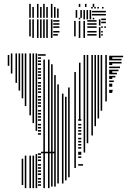

<svg xmlns="http://www.w3.org/2000/svg" viewBox="-20 -788 671 992"><path d="M28 -448H20V-504H28ZM44 -408H36V-512H44ZM68 -360H60V-512H68ZM84 -320H76V-512H84ZM100 168H92V32H100ZM100 -280H92V-512H100ZM116 184H108V16H116ZM116 -240H108V-512H116ZM140 184H132V16H140ZM140 -192H132V-512H140ZM156 184H148V16H156ZM156 -152H148V-512H156ZM172 184H164V8H172ZM172 -112H164V-512H172ZM192 172H176V164H192ZM192 156H176V148H192ZM192 140H176V132H192ZM192 116H176V108H192ZM192 100H176V92H192ZM192 84H176V76H192ZM192 68H176V60H192ZM192 44H176V36H192ZM192 28H176V20H192ZM192 12H176V4H192ZM264 4H192V-4H264ZM192 -92H176V-100H192ZM192 -108H176V-116H192ZM192 -124H176V-132H192ZM192 -140H176V-148H192ZM192 -164H176V-172H192ZM192 -180H176V-188H192ZM192 -196H176V-204H192ZM192 -212H176V-220H192ZM192 -236H176V-244H192ZM192 -252H176V-260H192ZM192 -268H176V-276H192ZM192 -284H176V-292H192ZM192 -308H176V-316H192ZM192 -324H176V-332H192ZM192 -340H176V-348H192ZM192 -356H176V-364H192ZM192 -380H176V-388H192ZM192 -396H176V-404H192ZM192 -412H176V-420H192ZM192 -428H176V-436H192ZM192 -452H176V-460H192ZM192 -468H176V-476H192ZM192 -484H176V-492H192ZM192 -500H176V-508H192ZM212 184H204V-480H212ZM236 184H228V-480H236ZM252 176H244V-456H252ZM268 176H260V-400H268ZM284 160H276V-352H284ZM308 160H300V-304H308ZM324 144H316V-288H324ZM340 128H332V-336H340ZM216 -500H192V-508H216ZM372 80H364V-168H372ZM409 68H384V60H409ZM400 28H384V20H400ZM400 12H384V4H400ZM400 4H384V-4H400ZM400 -20H384V-28H400ZM400 -36H384V-44H400ZM400 -52H384V-60H400ZM400 -68H384V-76H400ZM400 -92H384V-100H400ZM400 -108H384V-116H400ZM400 -124H384V-132H400ZM400 -140H384V-148H400ZM400 -164H384V-172H400ZM372 -168H364V-416H372ZM396 -168H388V-464H396ZM420 0H412V-504H420ZM436 -48H428V-504H436ZM460 -88H452V-504H460ZM476 -136H468V-504H476ZM492 -176H484V-504H492ZM508 -216H500V-504H508ZM532 -264H524V-504H532ZM560 -308H544V-316H560ZM560 -340H544V-348H560ZM560 -380H544V-388H560ZM560 -412H544V-420H560ZM560 -452H544V-460H560ZM560 -484H544V-492H560ZM562 -316H544V-324H562ZM560 -348H544V-356H560ZM568 -364H544V-372H568ZM576 -388H544V-396H576ZM584 -404H544V-412H584ZM592 -420H544V-428H592ZM600 -436H544V-444H600ZM608 -460H544V-468H608ZM608 -476H544V-484H608ZM616 -492H544V-500H616ZM139 -600H131V-688H139ZM155 -592H147V-688H155ZM179 -592H171V-688H179ZM195 -592H187V-688H195ZM211 -592H203V-688H211ZM227 -592H219V-688H227ZM251 -592H243V-688H251ZM279 -604H255V-612H279ZM287 -620H255V-628H287ZM287 -644H255V-652H287ZM287 -660H255V-668H287ZM287 -676H255V-684H287ZM371 -600H363V-680H371ZM395 -592H387V-680H395ZM419 -592H411V-680H419ZM479 -604H431V-612H479ZM479 -620H431V-628H479ZM479 -644H431V-652H479ZM479 -660H431V-668H479ZM479 -676H431V-684H479ZM395 -688H387V-696H395ZM419 -688H411V-696H419ZM435 -688H427V-696H435ZM451 -688H443V-696H451ZM467 -688H459V-696H467ZM499 -592H491V-648H499ZM511 -604H503V-612H511ZM511 -620H503V-628H511ZM511 -644H503V-652H511ZM527 -644H519V-652H527ZM499 -656H491V-688H499ZM527 -668H503V-676H527ZM527 -684H503V-692H527ZM139 -696H131V-744H139ZM155 -696H147V-744H155ZM179 -696H171V-744H179ZM195 -696H187V-744H195ZM211 -696H203V-744H211ZM227 -696H219V-744H227ZM251 -696H243V-744H251ZM267 -696H259V-744H267ZM283 -696H275V-744H283ZM379 -696H371V-736H379ZM403 -696H395V-736H403ZM419 -696H411V-736H419ZM435 -696H427V-736H435ZM451 -696H443V-736H451ZM527 -708H455V-716H527ZM527 -724H455V-732H527ZM139 -744H131V-752H139ZM155 -744H147V-752H155ZM179 -744H171V-752H179ZM195 -744H187V-752H195ZM211 -744H203V-752H211ZM227 -744H219V-752H227ZM251 -744H243V-752H251ZM267 -744H259V-752H267ZM459 -744H451V-752H459ZM475 -744H467V-752H475ZM491 -744H483V-752H491ZM515 -744H507V-752H515ZM139 -752H131V-768H139ZM179 -752H171V-768H179ZM211 -752H203V-768H211ZM251 -752H243V-768H251ZM395 -752H387V-768H395ZM427 -752H419V-768H427ZM467 -752H459V-768H467Z"/></svg>

Font: Rubik Lines
Style: Regular
Weight: 400
Designer: Hubert and Fischer, NaN
Foundry: Hubert and Fischer, NaN
Version: Version 2.201